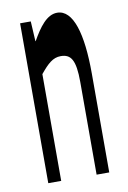

<svg xmlns="http://www.w3.org/2000/svg" viewBox="-71 -628 448 673"><g transform="rotate(-10 152.5 -291.5)"><path d="M46 -569V0H92V-380C119 -413 138 -431 166 -431C202 -431 218 -409 218 -330V0H263V-352C263 -494 237 -583 180 -583C143 -583 115 -544 89 -498H88L84 -569Z"/></g></svg>

Font: 寒蝉无机体 CompactMedium
Style: Regular
Weight: 500
Width: 3
Designer: ChillTanhei {Warren2060}; 
Source Han Sans {Ryoko NISHIZUKA 西塚涼子 (kana, bopomofo & ideographs); Paul D. Hunt (Latin, Gre
Foundry: ChillType&Adobe
Version: Version 1.000;Glyphs 3.1.1 (3135)